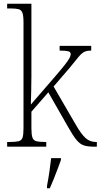

<svg xmlns="http://www.w3.org/2000/svg" viewBox="-20 -780 535 1021"><path d="M18 0V-25H32Q63 -25 79 -29Q95 -33 100 -48.5Q105 -64 105 -99V-660Q105 -695 99.5 -711Q94 -727 79.5 -731Q65 -735 37 -735H18V-760H147V-374Q147 -341 146 -298Q145 -255 144 -224L272 -372Q308 -414 326 -437Q344 -460 350 -472Q356 -484 356 -492Q356 -504 342.5 -507.5Q329 -511 297 -511V-536H465V-511Q441 -511 427 -503.5Q413 -496 397 -476.5Q381 -457 351 -420L265 -320L383 -117Q413 -65 436 -45Q459 -25 490 -25H495V0H483Q448 0 427 -6.5Q406 -13 387.5 -35Q369 -57 342 -105L237 -289L147 -186V-98Q147 -64 152.5 -48.5Q158 -33 173.5 -29Q189 -25 219 -25H226V0ZM230 208Q237 172 242.5 134.5Q248 97 252 61H304V71Q296 92 286 119.5Q276 147 265 174Q254 201 245 221H230Z"/></svg>

Font: Noto Serif Tamil SemiCondensed ExtraLight
Style: Regular
Weight: 200
Width: 4
Designer: Indian Type Foundry, Tom Grace, and the Monotype Design Team
Foundry: Monotype Imaging Inc.
Version: Version 2.004; ttfautohint (v1.8.4.7-5d5b)